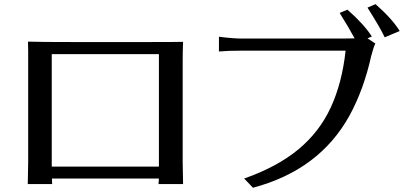

<svg xmlns="http://www.w3.org/2000/svg" viewBox="-20 -883 1925 915"><path d="M112.3 -5.9 114.3 -109.4V-639.6Q114.3 -664.1 113.3 -684.6Q170.9 -682.6 338.9 -682.6H667Q827.1 -682.6 852.5 -683.6Q850.6 -641.6 850.6 -593.8V-109.4L852.5 -5.9H735.4L737.3 -32.2H227.5L228.5 -5.9ZM226.6 -88.9H737.3V-625H226.6Z M1023.4 -637.7V-708Q1089.8 -699.2 1134.8 -699.2H1521.5Q1654.3 -699.2 1669.9 -700.2Q1642.6 -751 1598.6 -821.3L1635.7 -836.9Q1714.8 -767.6 1752 -709L1731.4 -700.2L1768.6 -675.8Q1759.8 -657.2 1749 -616.2Q1713.9 -457 1645.5 -332Q1502 -72.3 1185.5 11.7L1143.6 -32.2Q1301.8 -87.9 1402.3 -171.4Q1502.9 -254.9 1556.6 -371.6Q1610.4 -488.3 1627 -641.6H1134.8Q1064.5 -641.6 1023.4 -637.7ZM1731.4 -846.7 1769.5 -863.3Q1848.6 -793.9 1884.8 -735.4L1813.5 -705.1Q1793 -749 1731.4 -846.7Z"/></svg>

Font: GenEi LateMin P v2
Style: Medium
Weight: 500
Designer: o_tamon (Modified)
Foundry: o_tamon / Adobe Systems Incorporated / FONT 910 / Philipp H. Poll
Version: Version 2.1;Original Version 1.004